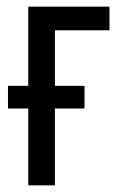

<svg xmlns="http://www.w3.org/2000/svg" viewBox="-20 -557 359 577"><path d="M309 -537V-466H145V-299H234V-231H145V0H65V-231H4V-299H65V-537Z"/></svg>

Font: Noto Sans ExtraCondensed
Style: Regular
Weight: 400
Width: 2
Designer: Monotype Design Team
Foundry: Monotype Imaging Inc.
Version: Version 2.013; ttfautohint (v1.8.4.7-5d5b)